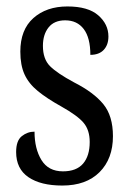

<svg xmlns="http://www.w3.org/2000/svg" viewBox="-20 -565 401 595"><path d="M173 10Q106 10 68 -16Q30 -42 30 -94Q30 -129 47.5 -143Q65 -157 87 -157Q87 -104 108.5 -69Q130 -34 175 -34Q217 -34 237.5 -58Q258 -82 258 -125Q258 -162 239 -184.5Q220 -207 170 -235Q125 -260 97 -283Q69 -306 56 -334.5Q43 -363 43 -405Q43 -473 83.5 -509Q124 -545 189 -545Q253 -545 284.5 -517.5Q316 -490 316 -452Q316 -426 301.5 -410.5Q287 -395 260 -395Q260 -448 239.5 -475Q219 -502 182 -502Q148 -502 130.5 -480Q113 -458 113 -423Q113 -382 135 -360Q157 -338 209 -310Q270 -279 300 -242.5Q330 -206 330 -143Q330 -73 288.5 -31.5Q247 10 173 10Z"/></svg>

Font: Noto Serif Tamil ExtraCondensed
Style: Regular
Weight: 400
Width: 2
Designer: Indian Type Foundry, Tom Grace, and the Monotype Design Team
Foundry: Monotype Imaging Inc.
Version: Version 2.004; ttfautohint (v1.8.4.7-5d5b)